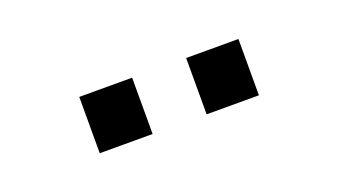

<svg xmlns="http://www.w3.org/2000/svg" viewBox="-27 -817 555 314"><g transform="rotate(-20 250.0 -660.0)"><path d="M111 -611V-709H203V-611ZM297 -611V-709H388V-611Z"/></g></svg>

Font: Oxanium ExtraLight Medium
Style: Regular
Weight: 500
Version: Version 2.000